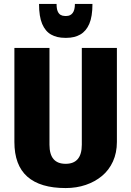

<svg xmlns="http://www.w3.org/2000/svg" viewBox="-20 -943 666 974"><path d="M313 11Q184 11 118.5 -47Q53 -105 53 -223V-700H231V-209Q231 -160 251.5 -136Q272 -112 313 -112Q395 -112 395 -209V-700H573V-223Q573 -168 553 -124Q533 -80 497.5 -50.5Q462 -21 415 -5Q368 11 313 11ZM310 -751Q269 -751 239.5 -767.5Q210 -784 194 -821.5Q178 -859 178 -923H267Q267 -899 272.5 -886Q278 -873 287.5 -867.5Q297 -862 309 -862H317Q337 -862 348.5 -877Q360 -892 360 -923H449Q449 -859 433 -822Q417 -785 387.5 -768Q358 -751 317 -751Z"/></svg>

Font: Pathway Extreme Condensed ExtraBold
Style: Regular
Weight: 800
Width: 3
Version: Version 1.001;gftools[0.9.26]